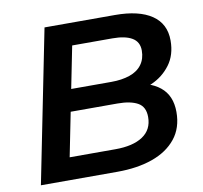

<svg xmlns="http://www.w3.org/2000/svg" viewBox="-78 -784 917 868"><g transform="rotate(-10 380.5 -350.0)"><path d="M41 0 181 -700H504Q614 -700 673 -660Q732 -620 732 -543Q732 -477 698.5 -432Q665 -387 612.5 -364Q560 -341 500 -341L525 -375Q604 -375 653 -335.5Q702 -296 702 -220Q702 -147 662.5 -98Q623 -49 553.5 -24.5Q484 0 392 0ZM191 -102H401Q482 -102 527 -132Q572 -162 572 -220Q572 -267 539 -285.5Q506 -304 446 -304H213L233 -405H436Q484 -405 520.5 -417.5Q557 -430 576.5 -456.5Q596 -483 596 -521Q596 -561 564.5 -579.5Q533 -598 475 -598H290Z"/></g></svg>

Font: MOST Montserrat SemiBold
Style: Italic
Weight: 600
Italic angle: -11.3°
Designer: Julieta Ulanovsky
Foundry: Julieta Ulanovsky
Version: Version 8.000;March 11, 2024;FontCreator 15.0.0.2926 64-bit